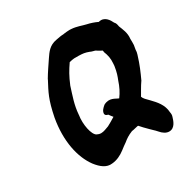

<svg xmlns="http://www.w3.org/2000/svg" viewBox="-151 -798 880 907"><g transform="rotate(-30 288.5 -344.5)"><path d="M80 -347C59 -229 81 -131 126 -70C150 -39 176 -19 207 -23C234 -25 258 -37 279 -53C291 -62 302 -71 313 -78C326 -89 342 -100 365 -109C373 -109 401 -118 403 -116C411 -107 427 -89 441 -76C453 -63 459 -60 471 -46C485 -29 501 -19 517 -19C549 -19 559 -55 564 -71C567 -80 567 -86 565 -96C563 -139 535 -168 513 -191C498 -206 487 -216 483 -228C495 -248 507 -271 521 -291L522 -292C540 -331 553 -360 568 -409C571 -418 572 -425 572 -433C573 -441 575 -450 576 -457V-458C577 -469 576 -479 576 -490C580 -522 567 -547 559 -568C557 -579 556 -587 548 -595C540 -612 522 -644 487 -634C471 -642 450 -649 431 -653C409 -658 387 -668 357 -670H356C352 -670 348 -671 340 -670C335 -670 327 -669 321 -668C320 -668 320 -669 313 -667C302 -667 285 -664 271 -661C231 -654 214 -628 197 -603C179 -576 160 -549 143 -520V-519C114 -464 98 -437 80 -347ZM186 -301V-302C190 -354 205 -393 220 -441C238 -484 251 -506 273 -538C281 -540 294 -543 300 -543H325C348 -542 356 -542 383 -532V-531H384C391 -529 396 -527 405 -525C411 -522 424 -512 435 -508C436 -506 437 -502 437 -499V-498C446 -476 450 -455 448 -432C447 -426 448 -421 447 -417C442 -384 436 -368 428 -348C419 -320 406 -294 390 -273C373 -279 351 -301 315 -282C303 -272 291 -261 291 -245C293 -236 298 -235 307 -232C308 -230 311 -226 315 -221L323 -211L321 -210C307 -201 293 -193 278 -185C263 -180 250 -173 233 -173C227 -173 220 -175 212 -179C191 -190 178 -251 186 -301Z"/></g></svg>

Font: Vapor
Style: BdObl
Weight: 700
Foundry: Cannot Into Space Fonts
Version: Version 0.179